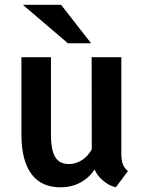

<svg xmlns="http://www.w3.org/2000/svg" viewBox="-20 -779 608 809"><path d="M378.9 -64.9Q354 -28.3 317.1 -9Q280.3 10.3 235.4 10.3Q196.3 10.3 165.8 -2.9Q135.3 -16.1 114 -43.7Q92.8 -71.3 81.5 -113Q70.3 -154.8 70.3 -211.9V-538.1H194.8V-210.9Q194.8 -177.2 199.5 -153.8Q204.1 -130.4 213.6 -115.7Q223.1 -101.1 237.1 -94.5Q251 -87.9 269.5 -87.9Q286.6 -87.9 301.3 -92.8Q315.9 -97.7 327.9 -106Q339.8 -114.3 349.6 -125.5Q359.4 -136.7 366.7 -149.4L366.2 -538.1H491.2V-130.4Q491.7 -115.7 493.2 -105.2Q494.6 -94.7 497.8 -86.4Q501 -78.1 506.1 -71.5Q511.2 -64.9 519 -58.1L467.8 10.3Q452.1 6.8 437.7 -1.5Q423.3 -9.8 411.4 -20.3Q399.4 -30.8 390.9 -42.7Q382.3 -54.7 378.9 -64.9ZM363.8 -596.7H266.1L76.2 -758.8H237.3Z"/></svg>

Font: Ufes Sans SemiBold
Style: Regular
Weight: 600
Designer: Ricardo Esteves & Filipe Motta
Foundry: ProDesignUfes - Ricardo Esteves, Filipe Motta (This is a derivative work, based on Roboto family, by Christian Robertson
Version: Version 2.0